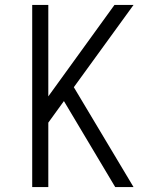

<svg xmlns="http://www.w3.org/2000/svg" viewBox="-20 -755 640 775"><path d="M110 0V-735H175V-366L442 -735H519L278 -403L519 0H445L238 -347L175 -260V0Z"/></svg>

Font: Iosevka Aile Light
Style: Regular
Weight: 300
Designer: Belleve Invis
Foundry: Belleve Invis
Version: Version 27.3.5; ttfautohint (v1.8.4)